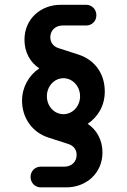

<svg xmlns="http://www.w3.org/2000/svg" viewBox="-20 -684 540 816"><path d="M185.1 -99.6 271 -71.8C289.1 -65.9 305.7 -51.3 305.7 -25.4C305.7 2 285.6 24.4 252.9 24.4H152.8C128.4 24.4 109.9 43.5 109.9 67.9C109.9 92.3 128.4 112.3 152.8 112.3H262.2C344.7 112.3 415.5 53.7 415.5 -36.1C415.5 -88.9 391.1 -132.3 352.5 -157.7C395.5 -186.5 425.3 -233.9 425.3 -294.9C425.3 -377.4 377 -431.2 314.5 -451.7L228.5 -479.5C210.4 -485.4 193.8 -500 193.8 -525.9C193.8 -553.2 213.9 -575.7 246.6 -575.7H346.7C371.1 -575.7 389.6 -594.7 389.6 -619.1C389.6 -643.6 371.1 -663.6 346.7 -663.6H237.3C154.8 -663.6 84 -605 84 -515.1C84 -462.4 107.9 -418.9 147 -393.6C102.5 -363.8 73.7 -313 73.7 -256.3C73.7 -184.1 115.7 -122.1 185.1 -99.6ZM179.2 -274.9C179.2 -317.4 210.9 -351.6 249.5 -351.6C288.6 -351.6 320.3 -317.4 320.3 -274.9C320.3 -232.4 288.6 -198.7 249.5 -198.7C210.9 -198.7 179.2 -232.4 179.2 -274.9Z"/></svg>

Font: Supermercado One
Style: Regular
Weight: 400
Designer: James Grieshaber
Foundry: James Grieshaber
Version: Version 1.002